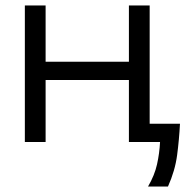

<svg xmlns="http://www.w3.org/2000/svg" viewBox="-20 -520 679 703"><path d="M147 0H71V-500H147V-294H452V-500H528V-67H639Q636 -9 628.5 48Q621 105 595 163H522Q546 122 555 81.5Q564 41 566 0H452V-227H147Z"/></svg>

Font: Nata Sans
Style: Regular
Weight: 400
Designer: Daniel Uzquiano Cruz
Version: Version 1.001